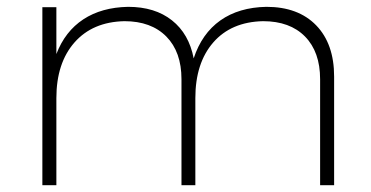

<svg xmlns="http://www.w3.org/2000/svg" viewBox="-20 -542 1085 562"><path d="M759.8 -522Q853 -522 905.5 -467.8Q958 -413.6 958 -317.9V0H917V-310.1Q917 -390.1 872.8 -435.1Q828.6 -480 750 -480Q656.7 -478 604.2 -417.7Q551.8 -357.4 551.8 -254.9V0H511.2V-310.1Q511.2 -390.1 466.8 -435.1Q422.4 -480 344.2 -480Q251 -478 198 -417.7Q145 -357.4 145 -254.9V0H104V-521H145V-383.8Q170.4 -450.2 223.9 -485.4Q277.3 -520.5 355 -522Q433.6 -522 483.4 -482.4Q533.2 -442.9 546.9 -371.1Q570.8 -443.8 625 -482.2Q679.2 -520.5 759.8 -522Z"/></svg>

Font: Montserrat Ultra Light
Style: Regular
Weight: 200
Designer: Julieta Ulanovsky
Foundry: Julieta Ulanovsky
Version: Version 3.001;PS 003.001;hotconv 1.0.70;makeotf.lib2.5.58329